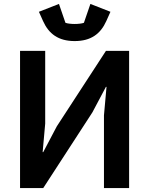

<svg xmlns="http://www.w3.org/2000/svg" viewBox="-20 -957 759 977"><path d="M360 -748C443 -748 492 -785 521 -850L542 -897L440 -937L407 -841C397 -837 377 -835 360 -835C343 -835 323 -837 313 -841L280 -937L178 -897L199 -850C228 -785 277 -748 360 -748ZM82 0H200L450 -385L519 -515H522L509 -370V0H637V-698H519L269 -314L200 -183H197L210 -328V-698H82Z"/></svg>

Font: Braiins Sans SemiBold
Style: Regular
Weight: 600
Designer: Mike Abbink, Paul van der Laan, Pieter van Rosmalen, Jiri Chlebus, Lubos Buracinsky
Foundry: Bold Monday, Sudetype
Version: Version 1.000;hotconv 1.0.109;makeotfexe 2.5.65596